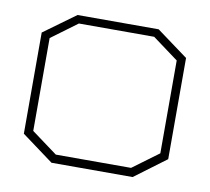

<svg xmlns="http://www.w3.org/2000/svg" viewBox="-61 -544 669 613"><g transform="rotate(10 274.0 -237.5)"><path d="M406 2H143L40 -74V-402L143 -477H406L508 -402V-74ZM480 -389 396 -451H152L68 -389V-88L152 -26H396L480 -88Z"/></g></svg>

Font: Turret Road ExtraLight
Style: Regular
Weight: 275
Designer: Noponies
Foundry: Noponies
Version: Version 1.001; ttfautohint (v1.8)